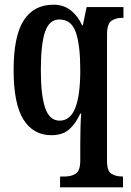

<svg xmlns="http://www.w3.org/2000/svg" viewBox="-20 -566 557 818"><path d="M236 232V186H257Q283 186 302.5 174Q322 162 322 117V42Q322 11 323 -25.5Q324 -62 326 -82H322Q303 -40 275 -15Q247 10 199 10Q122 10 80 -56.5Q38 -123 38 -268Q38 -412 81 -479Q124 -546 208 -546Q251 -546 281.5 -522Q312 -498 330 -458H333L349 -536H506V-490H500Q474 -490 455 -477.5Q436 -465 436 -418V120Q436 163 455 174.5Q474 186 501 186H504V232ZM234 -52Q279 -52 300.5 -105.5Q322 -159 322 -267Q322 -374 303 -428.5Q284 -483 233 -483Q190 -483 172 -430.5Q154 -378 154 -267Q154 -160 172.5 -106Q191 -52 234 -52Z"/></svg>

Font: Noto Serif Khmer ExtraCondensed SemiBold
Style: Regular
Weight: 600
Width: 2
Designer: Danh Hong and the Monotype Design Team
Foundry: Monotype Imaging Inc.
Version: Version 2.004; ttfautohint (v1.8.4.7-5d5b)